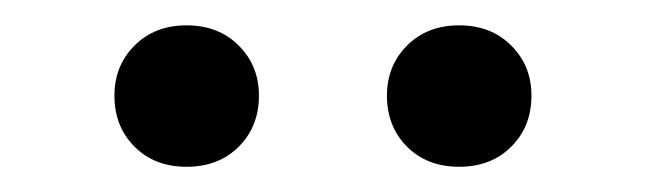

<svg xmlns="http://www.w3.org/2000/svg" viewBox="-20 -640 505 150"><path d="M338.7 -509.7Q313.7 -509.7 298 -525.4Q282.3 -541.1 282.3 -565.3Q282.3 -588.7 298 -604.4Q313.7 -620.2 338.7 -620.2Q363.7 -620.2 379.4 -604.4Q395.2 -588.7 395.2 -565.3Q395.2 -541.1 379.4 -525.4Q363.7 -509.7 338.7 -509.7ZM125.8 -509.7Q100.8 -509.7 85.1 -525.4Q69.4 -541.1 69.4 -565.3Q69.4 -588.7 85.1 -604.4Q100.8 -620.2 125.8 -620.2Q150.8 -620.2 166.5 -604.4Q182.3 -588.7 182.3 -565.3Q182.3 -541.1 166.5 -525.4Q150.8 -509.7 125.8 -509.7Z"/></svg>

Font: Playfair 5pt SemiExpanded Light
Style: Regular
Weight: 300
Width: 6
Designer: Claus Eggers Sørensen
Foundry: Claus Eggers Sørensen
Version: Version 2.203